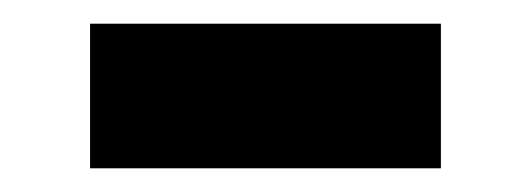

<svg xmlns="http://www.w3.org/2000/svg" viewBox="-20 -347 448 162"><path d="M56 -205V-327H352V-205Z"/></svg>

Font: Titillium Web
Style: Bold
Weight: 700
Version: Version 1.001;PS 57.000;hotconv 1.0.70;makeotf.lib2.5.55311